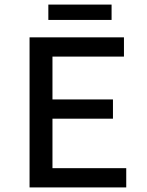

<svg xmlns="http://www.w3.org/2000/svg" viewBox="-20 -818 640 838"><path d="M109 0V-655H521V-571H209V-384H473V-300H209V-84H531V0ZM191 -731V-798H467V-731Z"/></svg>

Font: SauceCodePro Nerd Font Mono
Style: Regular
Weight: 500
Monospace: yes
Designer: Paul D. Hunt, Teo Tuominen
Foundry: Adobe Systems Incorporated
Version: Version 2.030;PS 1.000;hotconv 16.6.51;makeotf.lib2.5.65220;